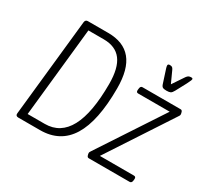

<svg xmlns="http://www.w3.org/2000/svg" viewBox="-145 -927 1210 1136"><g transform="rotate(30 460.0 -359.0)"><path d="M94 0Q74 0 76 -19L146 -681Q148 -700 165 -700H304Q409 -700 461.5 -636.5Q514 -573 514 -442Q514 -219 446.5 -109.5Q379 0 242 0ZM131 -46H248Q460 -46 460 -441Q460 -550 420.5 -602Q381 -654 300 -654H195ZM575 0Q566 0 562.5 -10Q559 -20 559 -27Q559 -32 561.5 -35.5Q564 -39 566 -43L852 -478H636Q622 -478 624 -496L625 -505Q627 -523 640 -523H901Q910 -523 913.5 -513Q917 -503 917 -496Q917 -492 915 -488Q913 -484 910 -480L625 -45H858Q873 -45 871 -27L870 -18Q868 0 854 0ZM861 -718Q872 -718 872 -711Q872 -706 866 -694Q860 -682 856 -673L818 -602Q809 -585 800 -580.5Q791 -576 773 -576Q755 -576 747 -580.5Q739 -585 734 -602L711 -673Q708 -681 705 -691.5Q702 -702 702 -708Q702 -718 715 -718Q724 -718 730 -715Q736 -712 741 -701L777 -622L830 -701Q837 -711 844 -714.5Q851 -718 861 -718Z"/></g></svg>

Font: Asap Condensed Condensed ExtraLight
Style: Italic
Weight: 200
Width: 3
Italic angle: -6°
Designer: Pablo Cosgaya
Foundry: Omnibus-Type
Version: Version 3.001; ttfautohint (v1.8.4.7-5d5b)